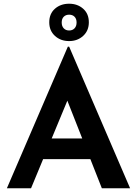

<svg xmlns="http://www.w3.org/2000/svg" viewBox="-20 -1013 737 1033"><path d="M17 0 345 -762H352L680 0H528L309 -556L404 -620L147 0ZM233 -268H467L513 -157H193ZM245 -893Q245 -939 275.5 -966Q306 -993 352 -993Q397 -993 427.5 -966Q458 -939 458 -893Q458 -848 427.5 -820Q397 -792 352 -792Q306 -792 275.5 -820Q245 -848 245 -893ZM312 -892Q312 -872 323 -860.5Q334 -849 352 -849Q370 -849 381 -860.5Q392 -872 392 -892Q392 -912 381 -923Q370 -934 352 -934Q334 -934 323 -923Q312 -912 312 -892Z"/></svg>

Font: Reem Kufi Fun SemiBold
Style: Regular
Weight: 600
Designer: Khaled Hosny
Version: Version 1.005